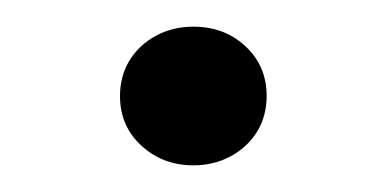

<svg xmlns="http://www.w3.org/2000/svg" viewBox="-20 -520 290 144"><path d="M125 -396Q102 -396 86 -410.8Q70 -425.5 70 -448Q70 -463 77.2 -474.8Q84.5 -486.5 97 -493.2Q109.5 -500 125 -500Q148.5 -500 164.2 -485.2Q180 -470.5 180 -448Q180 -433 172.8 -421.2Q165.5 -409.5 153 -402.8Q140.5 -396 125 -396Z"/></svg>

Font: Geologica Cursive Thin
Style: Regular
Weight: 250
Designer: Sindre Bremnes, Frode Helland
Foundry: Monokrom Skriftforlag AS
Version: Version 1.010;gftools[0.9.28]